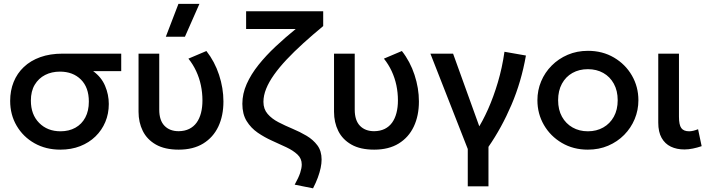

<svg xmlns="http://www.w3.org/2000/svg" viewBox="-20 -780 3772 1020"><path d="M300.5 15Q223.5 15 163.2 -19Q103 -53 68.5 -111.8Q34 -170.5 34 -244Q34 -298.5 52.5 -344.5Q71 -390.5 106.8 -424.2Q142.5 -458 194.2 -476.5Q246 -495 312 -495H624V-402H475Q518.5 -370.5 538.2 -324Q558 -277.5 558 -227.5Q558 -176 539.5 -132Q521 -88 487 -55Q453 -22 405.8 -3.5Q358.5 15 300.5 15ZM301.5 -82.5Q346.5 -82.5 380.5 -101.5Q414.5 -120.5 433.2 -155.8Q452 -191 452 -240.5Q452 -315.5 409.8 -357.5Q367.5 -399.5 298.5 -399.5Q254.5 -399.5 219.8 -381.8Q185 -364 164.5 -329.8Q144 -295.5 144 -245.5Q144 -171.5 188 -127Q232 -82.5 301.5 -82.5Z M929.5 15Q855.5 15 808.2 -12Q761 -39 738.5 -84.5Q716 -130 716 -186V-495H826V-197.5Q826 -140.5 853.8 -111.8Q881.5 -83 929.5 -83Q961.5 -83.5 985.2 -95.2Q1009 -107 1024.5 -128.5Q1040 -150 1047.8 -180Q1055.5 -210 1055.5 -246.5Q1055.5 -287.5 1047.2 -326.8Q1039 -366 1022.2 -402Q1005.5 -438 981 -468.5L1076.5 -509Q1120.5 -453 1143.8 -382.2Q1167 -311.5 1167 -241Q1167 -165 1139.8 -107.5Q1112.5 -50 1059.5 -17.5Q1006.5 15 929.5 15ZM861 -585 928 -759.5H1039.5L962.5 -585Z M1643 220.5 1545.5 201Q1566.5 163.5 1574.8 138Q1583 112.5 1583 94Q1583 62 1560.2 40.8Q1537.5 19.5 1501.5 2.5Q1465.5 -14.5 1425.2 -32.5Q1385 -50.5 1349 -75.2Q1313 -100 1290.2 -137Q1267.5 -174 1267.5 -228.5Q1267.5 -282 1290.5 -333.8Q1313.5 -385.5 1353.5 -435.5Q1393.5 -485.5 1444.5 -533.2Q1495.5 -581 1551 -626H1287.5V-720H1697V-641.5Q1639.5 -594 1590.5 -549.5Q1541.5 -505 1502.5 -463.5Q1463.5 -422 1436 -383.2Q1408.5 -344.5 1394 -308.5Q1379.5 -272.5 1379.5 -239Q1379.5 -200.5 1401.8 -174.8Q1424 -149 1459.2 -130.8Q1494.5 -112.5 1534 -96Q1573.5 -79.5 1608.5 -58.8Q1643.5 -38 1666 -8Q1688.5 22 1688.5 67.5Q1688.5 88 1683.5 112Q1678.5 136 1668.5 163.2Q1658.5 190.5 1643 220.5Z M1968 15Q1894 15 1846.8 -12Q1799.5 -39 1777 -84.5Q1754.5 -130 1754.5 -186V-495H1864.5V-197.5Q1864.5 -140.5 1892.2 -111.8Q1920 -83 1968 -83Q2000 -83.5 2023.8 -95.2Q2047.5 -107 2063 -128.5Q2078.5 -150 2086.2 -180Q2094 -210 2094 -246.5Q2094 -287.5 2085.8 -326.8Q2077.5 -366 2060.8 -402Q2044 -438 2019.5 -468.5L2115 -509Q2159 -453 2182.2 -382.2Q2205.5 -311.5 2205.5 -241Q2205.5 -165 2178.2 -107.5Q2151 -50 2098 -17.5Q2045 15 1968 15Z M2465 210V11.5L2266.5 -495H2387L2541 -68L2511 -84.5Q2543.5 -134 2572.8 -199.8Q2602 -265.5 2625 -343Q2648 -420.5 2660 -505L2774 -485Q2749.5 -345.5 2697.2 -223.2Q2645 -101 2575 0V210Z M3103 15Q3025.5 15 2964.8 -20.8Q2904 -56.5 2869.5 -116.2Q2835 -176 2835 -247.5Q2835 -300.5 2854.8 -347.8Q2874.5 -395 2910.8 -431.5Q2947 -468 2996 -489Q3045 -510 3103.5 -510Q3181 -510 3241.8 -474.2Q3302.5 -438.5 3337 -378.8Q3371.5 -319 3371.5 -247.5Q3371.5 -195 3351.8 -147.5Q3332 -100 3296 -63.5Q3260 -27 3211 -6Q3162 15 3103 15ZM3103 -82.5Q3149 -82.5 3184.8 -102.8Q3220.5 -123 3241 -160Q3261.5 -197 3261.5 -247.5Q3261.5 -298 3241 -335.2Q3220.5 -372.5 3184.8 -392.5Q3149 -412.5 3103 -412.5Q3057 -412.5 3021.2 -392.5Q2985.5 -372.5 2965.2 -335.2Q2945 -298 2945 -247.5Q2945 -197 2965.5 -160Q2986 -123 3021.8 -102.8Q3057.5 -82.5 3103 -82.5Z M3616 14Q3575 14 3543.8 -1Q3512.5 -16 3494.8 -47.5Q3477 -79 3477 -128.5V-495H3587V-160Q3587 -116.5 3599.5 -99.5Q3612 -82.5 3641 -82.5Q3651.5 -82.5 3663.8 -85.5Q3676 -88.5 3688.5 -93.5L3707.5 -3.5Q3684 4.5 3660.8 9.2Q3637.5 14 3616 14Z"/></svg>

Font: Geologica Cursive
Style: Regular
Weight: 400
Designer: Sindre Bremnes, Frode Helland
Foundry: Monokrom Skriftforlag AS
Version: Version 1.010;gftools[0.9.28]